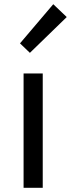

<svg xmlns="http://www.w3.org/2000/svg" viewBox="-20 -892 337 912"><path d="M92 -543H183V0H92ZM75 -686 233 -872 297 -811 122 -641Z"/></svg>

Font: SpoqaHanSans-Regular
Style: Regular
Weight: 400
Designer: [Spoqa Han Sans] Dong-huui Kim \uAE40 \uB3D9 \uD718  Younghwa Kang \uAC15 \uC601 \uD654  [Noto Sans] Ryoko NISHIZUKA \u8
Foundry: Spoqa (http://www.spoqa-han-sans.com)
Version: Version 2.000